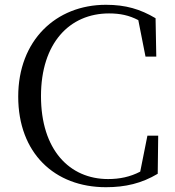

<svg xmlns="http://www.w3.org/2000/svg" viewBox="-20 -765 731 801"><path d="M422 16C503 16 571 0 638 -40L640 -199H595L565 -49C523 -27 479 -18 431 -18C270 -18 151 -140 151 -364C151 -585 270 -709 435 -709C481 -709 519 -701 557 -681L587 -529H632L629 -689C565 -727 504 -745 422 -745C213 -745 56 -596 56 -362C56 -127 207 16 422 16Z"/></svg>

Font: Harano Aji Mincho CN
Style: Regular
Weight: 400
Foundry: Masamichi Hosoda
Version: HaranoAjiMinchoCN-Regular version 20230610;ttx 4.39.4